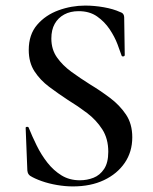

<svg xmlns="http://www.w3.org/2000/svg" viewBox="-20 -656 547 688"><path d="M164 -518Q164 -479 184 -450.5Q204 -422 235.5 -399Q267 -376 302 -354Q340 -331 374.5 -305Q409 -279 431.5 -245.5Q454 -212 454 -164Q454 -112 427 -72.5Q400 -33 352.5 -10.5Q305 12 241 12Q214 12 184.5 7Q155 2 129.5 -7Q104 -16 88 -26Q84 -29 81.5 -33Q79 -37 78 -45L72 -196Q71 -201 76.5 -201.5Q82 -202 83 -198Q95 -168 111.5 -134.5Q128 -101 150 -73Q172 -45 200.5 -27.5Q229 -10 266 -10Q292 -10 315 -19Q338 -28 353 -50.5Q368 -73 368 -112Q368 -159 346.5 -192.5Q325 -226 292 -251Q259 -276 223 -298Q188 -321 156 -345Q124 -369 103.5 -400.5Q83 -432 83 -477Q83 -532 113 -567Q143 -602 189.5 -619Q236 -636 285 -636Q318 -636 352 -630Q386 -624 410 -613Q419 -610 422 -605Q425 -600 425 -594L427 -459Q427 -455 422.5 -454Q418 -453 416 -456Q411 -471 401 -497.5Q391 -524 373 -551Q355 -578 328 -597Q301 -616 262 -616Q232 -616 210 -604Q188 -592 176 -570.5Q164 -549 164 -518Z"/></svg>

Font: Cormorant SemiBold
Style: Regular
Weight: 600
Designer: Christian Thalmann (Catharsis Fonts)
Foundry: Catharsis Fonts
Version: Version 4.000